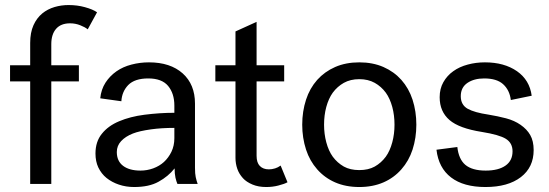

<svg xmlns="http://www.w3.org/2000/svg" viewBox="-20 -732 2184 764"><path d="M20 -472.2H100.1V-561Q100.1 -602.5 113.3 -631.8Q126 -660.2 148.4 -678.7Q169.4 -695.8 197.3 -704.1Q224.1 -711.9 252.9 -711.9Q287.6 -711.9 317.4 -703.6Q349.6 -694.8 366.2 -683.1L329.1 -615.2Q318.4 -624 299.8 -631.3Q280.3 -639.2 258.8 -639.2Q222.2 -639.2 203.1 -617.2Q184.1 -595.2 184.1 -556.2V-472.2H293.9V-408.2H184.1V0H100.1V-408.2H20Z M686 0Q681.6 -10.3 678.2 -24.9Q674.8 -40.5 674.8 -62Q649.9 -30.3 610.8 -8.8Q573.2 12.2 513.7 12.2Q481 12.2 452.6 2.4Q425.3 -6.8 403.8 -23.9Q383.3 -40.5 371.1 -65.9Q359.9 -89.8 359.9 -121.1Q359.9 -168.5 385.3 -199.7Q410.6 -231.4 454.1 -249.5Q498 -268.1 554.7 -275.4Q615.7 -283.2 673.8 -283.2V-312Q673.8 -359.9 648.9 -390.1Q624 -419.9 569.8 -419.9Q516.1 -419.9 490.2 -393.6Q465.3 -367.7 462.9 -329.1L378.9 -340.8Q382.3 -376 399.9 -403.3Q417 -429.7 443.4 -448.2Q469.2 -466.3 503.4 -475.1Q537.1 -483.9 572.8 -483.9Q657.7 -483.9 707 -439.9Q755.9 -396 755.9 -319.8V-64Q755.9 -40.5 758.8 -27.3Q762.2 -11.7 766.6 0ZM539.1 -53.2Q564.9 -53.2 589.4 -62Q614.7 -71.3 632.3 -87.4Q650.4 -104 662.1 -127.9Q673.8 -152.3 673.8 -182.1V-223.1Q622.6 -223.1 581.1 -217.3Q534.7 -210.9 508.8 -200.7Q479 -189 461.9 -170.4Q444.8 -151.9 444.8 -127Q444.8 -90.8 470.2 -71.8Q495.1 -53.2 539.1 -53.2Z M1124 -6.8Q1112.3 0 1087.4 6.3Q1064.9 12.2 1039.1 12.2Q1008.3 12.2 984.9 2.4Q960.4 -7.8 946.8 -22.9Q931.2 -40 924.3 -60.1Q917 -81.1 917 -104V-408.2H836.9V-472.2H917V-606.9L1001 -645V-472.2H1110.8V-408.2H1001V-111.8Q1001 -85 1013.7 -71.8Q1026.9 -58.1 1049.8 -58.1Q1062 -58.1 1074.7 -62Q1085.9 -65.4 1096.7 -73.2Z M1505.9 -465.3Q1547.9 -446.8 1577.1 -414.1Q1606.9 -380.4 1621.6 -335.4Q1636.7 -288.6 1636.7 -235.8Q1636.7 -183.6 1621.6 -136.7Q1606.9 -91.8 1577.1 -58.1Q1547.4 -24.4 1505.9 -6.3Q1463.4 12.2 1409.7 12.2Q1356 12.2 1313.5 -6.3Q1272 -24.4 1242.2 -58.1Q1212.4 -91.8 1197.8 -136.7Q1182.6 -183.6 1182.6 -235.8Q1182.6 -288.6 1197.8 -335.4Q1212.4 -380.4 1242.2 -414.1Q1271.5 -446.8 1313.5 -465.3Q1356 -483.9 1409.7 -483.9Q1463.4 -483.9 1505.9 -465.3ZM1471.2 -69.3Q1497.1 -84 1515.1 -108.4Q1531.7 -131.3 1541 -166Q1549.8 -198.7 1549.8 -235.8Q1549.8 -273.4 1541 -306.2Q1531.7 -340.3 1515.1 -363.3Q1497.1 -387.7 1471.2 -402.3Q1444.8 -417 1409.7 -417Q1374.5 -417 1348.1 -402.3Q1322.3 -387.7 1304.2 -363.3Q1287.6 -340.3 1278.3 -306.2Q1269.5 -273.4 1269.5 -235.8Q1269.5 -199.2 1278.3 -166Q1287.6 -131.3 1304.2 -108.4Q1322.3 -84 1348.1 -69.3Q1373.5 -55.2 1409.7 -55.2Q1445.8 -55.2 1471.2 -69.3Z M1813.5 -349.1Q1813.5 -314.9 1840.8 -299.3Q1867.7 -284.2 1923.8 -275.9Q1960 -270 1993.7 -261.2Q2026.9 -252.4 2051.3 -235.4Q2076.7 -217.8 2089.8 -194.8Q2103.5 -170.9 2103.5 -134.8Q2103.5 -66.4 2052.7 -27.3Q2001.5 12.2 1911.6 12.2Q1824.7 12.2 1774.9 -25.9Q1725.1 -64 1716.8 -136.2L1799.8 -147Q1805.2 -98.6 1831.5 -76.2Q1858.9 -53.2 1912.6 -53.2Q1963.4 -53.2 1991.7 -73.2Q2019.5 -92.8 2019.5 -129.9Q2019.5 -163.1 1992.7 -179.7Q1966.8 -195.8 1897.5 -207Q1807.1 -221.2 1768.6 -254.4Q1729.5 -288.1 1729.5 -345.2Q1729.5 -378.9 1744.1 -404.8Q1759.3 -431.6 1783.7 -448.7Q1808.1 -466.3 1841.3 -475.1Q1873.5 -483.9 1909.7 -483.9Q1986.3 -483.9 2037.1 -448.7Q2087.4 -413.6 2095.7 -351.1L2012.7 -334Q2007.8 -374 1981.4 -397.5Q1956.1 -419.9 1906.7 -419.9Q1866.7 -419.9 1840.3 -402.3Q1813.5 -384.3 1813.5 -349.1Z"/></svg>

Font: Post Grotesk Regular
Style: Regular
Weight: 500
Version: 0.900; ttfautohint (v0.96) -l 8 -r 50 -G 200 -x 14 -w "gGD" 